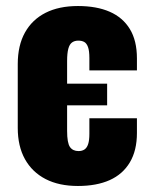

<svg xmlns="http://www.w3.org/2000/svg" viewBox="-20 -608 501 638"><path d="M239 10Q176 10 131.5 -13Q87 -36 63 -79Q39 -122 39 -183V-395Q39 -457 63 -500Q87 -543 131.5 -565.5Q176 -588 239 -588Q301 -588 344.5 -569Q388 -550 411.5 -511.5Q435 -473 435 -414V-374H277V-415Q277 -439 272.5 -451.5Q268 -464 260 -468.5Q252 -473 240 -473Q228 -473 219.5 -467Q211 -461 207 -446Q203 -431 203 -405V-330H336V-258H203V-173Q203 -133 212.5 -119.5Q222 -106 241 -106Q253 -106 261 -111.5Q269 -117 273 -129.5Q277 -142 277 -163V-215H435V-166Q435 -108 411.5 -68.5Q388 -29 344.5 -9.5Q301 10 239 10Z"/></svg>

Font: Oswald
Style: Bold
Weight: 700
Designer: Vernon Adams
Foundry: Vernon Adams
Version: Version 4.103;gftools[0.9.33.dev8+g029e19f]